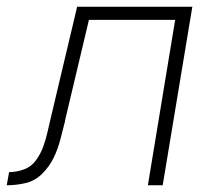

<svg xmlns="http://www.w3.org/2000/svg" viewBox="-54 -550 650 570"><path d="M-34 0Q-6 0 22 -6.5Q50 -13 71.5 -34.5Q93 -56 105.5 -82Q118 -108 125 -135.5Q132 -163 139 -190V-192L210 -491H466L385 0H429L517 -530H175L97 -201Q92 -180 87 -158Q82 -136 74.5 -115Q67 -94 53 -74.5Q39 -55 17 -47Q-5 -39 -27 -39Z"/></svg>

Font: Iosevka Sparkle Extralight
Style: Italic
Weight: 200
Italic angle: -9°
Designer: Belleve Invis
Foundry: Belleve Invis
Version: Version 4.5.0; ttfautohint (v1.8.3)